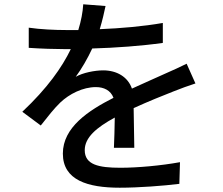

<svg xmlns="http://www.w3.org/2000/svg" viewBox="-20 -824 1040 895"><path d="M891 -435 850 -527C818 -511 789 -498 755 -483C708 -461 657 -440 595 -411C576 -466 524 -496 461 -496C422 -496 366 -485 333 -466C361 -504 388 -551 410 -598C518 -601 641 -610 739 -624V-717C648 -701 543 -692 445 -688C458 -731 466 -768 472 -796L368 -804C366 -768 358 -726 345 -684H286C238 -684 167 -687 114 -695V-601C170 -597 239 -595 281 -595H310C269 -510 201 -413 84 -303L170 -239C203 -281 232 -318 261 -346C303 -386 366 -418 427 -418C464 -418 496 -403 509 -368C393 -309 273 -231 273 -108C273 16 389 51 538 51C628 51 744 42 816 33L819 -68C731 -52 622 -42 541 -42C440 -42 375 -56 375 -124C375 -183 429 -229 515 -276C514 -227 513 -170 511 -135H606L603 -320C673 -352 738 -378 789 -398C819 -410 862 -426 891 -435Z"/></svg>

Font: ChiuKong Gothic CL Medium
Style: Regular
Weight: 500
Designer: Ryoko NISHIZUKA 西塚涼子 (kana, bopomofo & ideographs); Paul D. Hunt (Latin, Greek & Cyrillic); Sandoll Communications 산돌커뮤니
Foundry: Adobe
Version: Version 1.300